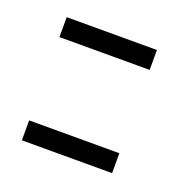

<svg xmlns="http://www.w3.org/2000/svg" viewBox="-58 -406 309 326"><g transform="rotate(20 97.0 -243.0)"><path d="M12 -318.5H175V-354.5H12ZM12 -132H175V-168H12Z"/></g></svg>

Font: Anybody ExtraCondensed Light
Style: Regular
Weight: 300
Width: 2
Version: Version 1.113;gftools[0.9.25]